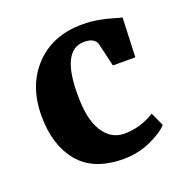

<svg xmlns="http://www.w3.org/2000/svg" viewBox="-88 -500 559 587"><g transform="rotate(-20 192.0 -207.0)"><path d="M27 -201Q27 -300 85 -361Q143 -422 239 -422Q267 -422 292 -417.5Q317 -413 336 -407Q355 -401 363 -400L358 -272H285L267 -349Q259 -370 227 -370Q153 -370 153 -227Q152 -146 178 -105Q204 -64 247 -64Q300 -64 346 -93L366 -49Q348 -29 307 -10.5Q266 8 219 8Q122 8 74.5 -49Q27 -106 27 -201Z"/></g></svg>

Font: Aikya
Style: Bold
Weight: 700
Designer: Neelakash Kshetrimayum (Latin subset based on Merriweather by Eben Sorkin)
Foundry: Brand New Type
Version: Version 1.00 b005